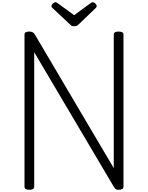

<svg xmlns="http://www.w3.org/2000/svg" viewBox="-20 -1706 1341 1740"><path d="M246 14Q202 14 202 -14V-1393Q202 -1407 213 -1413.5Q224 -1420 246 -1420Q264 -1420 276 -1413.5Q288 -1407 296 -1393L1011 -182V-1393Q1011 -1407 1022 -1413.5Q1033 -1420 1055 -1420Q1099 -1420 1099 -1393V-14Q1099 0 1088 7Q1077 14 1056 14Q1040 14 1031 9Q1022 4 1011 -14L290 -1233V-14Q290 0 279 7Q268 14 246 14ZM821 -1686Q831 -1686 843.5 -1674.5Q856 -1663 856 -1652Q856 -1650 855.5 -1646Q855 -1642 850 -1636L696 -1488Q689 -1482 680.5 -1475Q672 -1468 652 -1468Q633 -1468 625 -1475Q617 -1482 610 -1489L453 -1636Q447 -1642 447 -1646Q447 -1650 447 -1652Q447 -1663 459.5 -1674.5Q472 -1686 482 -1686Q488 -1686 494 -1682.5Q500 -1679 507 -1674L652 -1568L796 -1674Q804 -1679 809 -1682.5Q814 -1686 821 -1686Z"/></svg>

Font: Playwrite BE WAL
Style: Regular
Weight: 400
Designer: Veronika Burian, José Scaglione
Foundry: TypeTogether
Version: Version 1.002